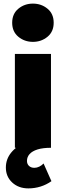

<svg xmlns="http://www.w3.org/2000/svg" viewBox="-20 -819 365 1064"><path d="M62.5 0V-520H262.5V0ZM162.5 -587Q116 -587 81.8 -615.2Q47.5 -643.5 47.5 -693Q47.5 -742.5 81.8 -770.8Q116 -799 162.5 -799Q209 -799 243.2 -770.8Q277.5 -742.5 277.5 -693Q277.5 -643.5 243.2 -615.2Q209 -587 162.5 -587ZM137.5 225Q83 225 47.8 192.5Q12.5 160 12.5 109.5Q12.5 62.5 42.5 26Q72.5 -10.5 126.8 -32.8Q181 -55 253 -58L262.5 0Q217.5 0 188 9.2Q158.5 18.5 144 34.8Q129.5 51 129.5 72.5Q129.5 90 140.8 100.5Q152 111 170.5 111Q184 111 197.5 104.5Q211 98 221.5 87L265 185Q237.5 204.5 204.8 214.8Q172 225 137.5 225Z"/></svg>

Font: Geologica Roman Black
Style: Regular
Weight: 900
Designer: Sindre Bremnes, Frode Helland
Foundry: Monokrom Skriftforlag AS
Version: Version 1.010;gftools[0.9.28]